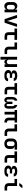

<svg xmlns="http://www.w3.org/2000/svg" viewBox="3697 -4522 1005 8440"><g transform="rotate(90 4200.0 -302.5)"><path d="M250 10Q170 10 120 -47Q70 -104 70 -200V-349Q70 -446 119.5 -503Q169 -560 250 -560Q307 -560 346 -531.5Q385 -503 400 -451H402L398 -550H523V0H401V-99H400Q385 -47 346.5 -18.5Q308 10 250 10ZM297 -98Q345 -98 371.5 -127Q398 -156 398 -209V-341Q398 -394 371.5 -423Q345 -452 297 -452Q249 -452 222 -424Q195 -396 195 -344V-206Q195 -154 222 -126Q249 -98 297 -98Z M838 0Q822 0 816 -16L644 -527Q641 -538 645.5 -544Q650 -550 660 -550H750Q768 -550 772 -533L873 -216Q883 -186 890.5 -155.5Q898 -125 901 -103Q905 -125 911.5 -155.5Q918 -186 927 -215L1027 -533Q1032 -550 1049 -550H1140Q1150 -550 1154.5 -544Q1159 -538 1156 -527L985 -16Q980 0 963 0Z M1565 0Q1488 0 1442.5 -44.5Q1397 -89 1397 -165V-437H1235V-550H1732V-437H1523V-168Q1523 -144 1536.5 -128.5Q1550 -113 1574 -113H1727V0Z M2212 0Q2131 0 2081.5 -49Q2032 -98 2032 -178V-437H1846V-550H2157V-178Q2157 -149 2174.5 -131Q2192 -113 2221 -113H2356V0Z M2477 180V-550H2602V-206Q2602 -155 2628 -126.5Q2654 -98 2701 -98Q2748 -98 2774.5 -126.5Q2801 -155 2801 -206V-550H2926V0H2802L2805 -105H2803Q2798 -51 2772.5 -20.5Q2747 10 2701 10Q2654 10 2629.5 -20.5Q2605 -51 2601 -105H2599L2602 26V180Z M3339 7H3275Q3210 7 3161 -14Q3112 -35 3084.5 -73Q3057 -111 3057 -161Q3057 -219 3093.5 -256.5Q3130 -294 3192 -296V-302Q3139 -305 3106 -335.5Q3073 -366 3073 -413Q3073 -479 3130.5 -518Q3188 -557 3282 -557H3332Q3426 -557 3481 -515.5Q3536 -474 3537 -403H3414Q3414 -428 3391.5 -442.5Q3369 -457 3332 -457H3282Q3243 -457 3220 -440.5Q3197 -424 3197 -394Q3197 -366 3219 -349Q3241 -332 3280 -332H3403V-233H3275Q3233 -233 3208.5 -214.5Q3184 -196 3184 -164Q3184 -132 3208.5 -113.5Q3233 -95 3275 -95H3339Q3380 -95 3404 -111.5Q3428 -128 3428 -156H3550Q3550 -81 3493 -37Q3436 7 3339 7Z M3965 0Q3888 0 3842.5 -44.5Q3797 -89 3797 -165V-437H3635V-550H4132V-437H3923V-168Q3923 -144 3936.5 -128.5Q3950 -113 3974 -113H4127V0Z M4377 10Q4316 10 4279 -37.5Q4242 -85 4242 -163V-340Q4242 -430 4286 -489Q4330 -548 4405 -560V-439Q4380 -433 4366.5 -407Q4353 -381 4353 -343V-154Q4353 -124 4366 -106Q4379 -88 4402 -88Q4424 -88 4436.5 -106Q4449 -124 4449 -154V-345H4551V-154Q4551 -124 4563.5 -106Q4576 -88 4598 -88Q4621 -88 4634 -106Q4647 -124 4647 -154V-343Q4647 -380 4633 -405.5Q4619 -431 4593 -437V-558Q4668 -546 4713 -488Q4758 -430 4758 -340V-163Q4758 -85 4720.5 -37.5Q4683 10 4621 10Q4568 10 4534.5 -25.5Q4501 -61 4500 -116Q4497 -59 4463.5 -24.5Q4430 10 4377 10Z M5337 5Q5252 5 5202.5 -45.5Q5153 -96 5153 -182V-442H5015V0H4894V-442H4816V-550H5366V-442H5274V-182Q5274 -147 5292.5 -128Q5311 -109 5343 -109H5367V5Z M5812 0Q5731 0 5681.5 -49Q5632 -98 5632 -178V-437H5446V-550H5757V-178Q5757 -149 5774.5 -131Q5792 -113 5821 -113H5956V0Z M6299 10Q6229 10 6178 -17Q6127 -44 6098.5 -92.5Q6070 -141 6070 -206V-334Q6070 -399 6098.5 -447.5Q6127 -496 6178 -523Q6229 -550 6299 -550H6561V-443H6414V-440Q6467 -431 6497 -394Q6527 -357 6527 -299V-206Q6527 -141 6499 -92.5Q6471 -44 6419.5 -17Q6368 10 6299 10ZM6299 -99Q6348 -99 6375 -127.5Q6402 -156 6402 -206V-334Q6402 -391 6375 -416Q6348 -441 6299 -441Q6250 -441 6222.5 -412.5Q6195 -384 6195 -334V-206Q6195 -156 6222.5 -127.5Q6250 -99 6299 -99Z M6965 0Q6888 0 6842.5 -44.5Q6797 -89 6797 -165V-437H6635V-550H7132V-437H6923V-168Q6923 -144 6936.5 -128.5Q6950 -113 6974 -113H7127V0Z M7539 7H7475Q7410 7 7361 -14Q7312 -35 7284.5 -73Q7257 -111 7257 -161Q7257 -219 7293.5 -256.5Q7330 -294 7392 -296V-302Q7339 -305 7306 -335.5Q7273 -366 7273 -413Q7273 -479 7330.5 -518Q7388 -557 7482 -557H7532Q7626 -557 7681 -515.5Q7736 -474 7737 -403H7614Q7614 -428 7591.5 -442.5Q7569 -457 7532 -457H7482Q7443 -457 7420 -440.5Q7397 -424 7397 -394Q7397 -366 7419 -349Q7441 -332 7480 -332H7603V-233H7475Q7433 -233 7408.5 -214.5Q7384 -196 7384 -164Q7384 -132 7408.5 -113.5Q7433 -95 7475 -95H7539Q7580 -95 7604 -111.5Q7628 -128 7628 -156H7750Q7750 -81 7693 -37Q7636 7 7539 7Z M8212 0Q8131 0 8081.5 -49Q8032 -98 8032 -178V-437H7846V-550H8157V-178Q8157 -149 8174.5 -131Q8192 -113 8221 -113H8356V0ZM8048 -645Q8036 -645 8032 -652Q8028 -659 8035 -669L8114 -773Q8122 -785 8138 -785H8229Q8242 -785 8245.5 -778Q8249 -771 8241 -760L8156 -656Q8147 -645 8131 -645Z"/></g></svg>

Font: Pitagon Sans Mono
Style: Bold
Weight: 700
Monospace: yes
Designer: Travis Tran
Foundry: Pitagon
Version: Version 1.001; ttfautohint (v1.8.4.7-5d5b);gftools[0.9.26]